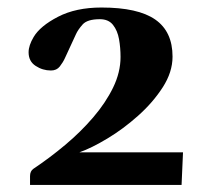

<svg xmlns="http://www.w3.org/2000/svg" viewBox="-20 -869 592 521"><path d="M61.5 -367.2V-391.1Q61.5 -404.8 70.8 -411.1Q114.7 -440.4 156.7 -475.6Q198.7 -510.7 232.7 -550.3Q266.6 -589.8 286.9 -631.3Q307.1 -672.9 307.1 -714.4Q307.1 -739.3 303 -762.7Q298.8 -786.1 286.6 -801.5Q274.4 -816.9 251 -816.9Q216.8 -816.9 204.1 -802.5Q191.4 -788.1 186 -775.9L156.2 -711.4Q150.9 -699.7 142.3 -688.7Q133.8 -677.7 118.2 -677.7Q95.7 -677.7 76.7 -690.2Q57.6 -702.6 57.6 -727.1Q57.6 -745.6 71.3 -768.6Q88.9 -798.3 137.5 -823.5Q186 -848.6 255.4 -848.6Q354.5 -848.6 401.4 -815.9Q448.2 -783.2 448.2 -715.3Q448.2 -673.3 421.6 -632.1Q395 -590.8 354.7 -554.9Q314.5 -519 271.5 -493.2Q228.5 -467.3 195.3 -455.6H476.6L472.7 -367.2Z"/></svg>

Font: Gelasio
Style: Regular
Weight: 400
Designer: Eben Sorkin
Foundry: Eben Sorkin
Version: Version 1.008